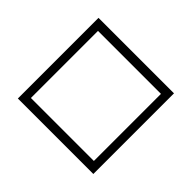

<svg xmlns="http://www.w3.org/2000/svg" viewBox="-129 -989 1259 1259"><g transform="rotate(-45 500.0 -360.0)"><path d="M126 -10V-710H874V-10ZM189 -68H811V-652H189Z"/></g></svg>

Font: Murecho Thin Light
Style: Regular
Weight: 300
Version: Version 1.010